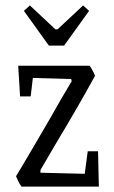

<svg xmlns="http://www.w3.org/2000/svg" viewBox="-20 -687 420 707"><path d="M39 -38Q70 -89 107 -152.5Q144 -216 161 -245Q206 -325 244 -388L242 -396L101 -400L93 -332H54L47 -445H310Q315 -438 320.5 -428Q326 -418 330 -408Q271 -300 181 -150L129 -61V-51L292 -47L303 -130H341L344 0H59Q53 -8 47.5 -19.5Q42 -31 39 -38ZM68 -647 90 -667 184 -579H192L286 -667L308 -647L216 -519H160Z"/></svg>

Font: Grenze Light
Style: Regular
Weight: 300
Designer: Renata Polastri
Foundry: Omnibus-Type
Version: Version 1.002; ttfautohint (v1.8)